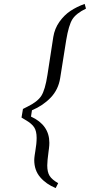

<svg xmlns="http://www.w3.org/2000/svg" viewBox="-20 -809 459 980"><path d="M89.8 -209 97.2 -252.9 121.1 -265.1Q171.4 -289.6 190.9 -319.8Q210.4 -350.1 222.2 -426.8L252 -620.1Q258.8 -663.1 283.4 -697.8Q308.1 -732.4 339.8 -753.4Q371.6 -774.4 412.1 -789.1L418.9 -765.1Q368.7 -740.7 349.6 -710.7Q330.6 -680.7 317.9 -604L287.1 -410.2Q277.8 -351.6 238.8 -310.8Q199.7 -270 143.1 -246.1L138.2 -213.9Q231.9 -170.9 231.9 -80.1Q231.9 -67.4 230 -51.8L228 -37.1Q221.2 13.2 221.2 35.2Q221.2 69.8 233.4 88.9Q245.6 107.9 276.9 126L264.2 150.9Q215.3 130.9 185.1 95.5Q154.8 60.1 154.8 7.8Q154.8 -1 157.2 -18.1L160.2 -37.1Q167 -76.2 167 -105Q167 -140.1 154.3 -159.4Q141.6 -178.7 109.9 -196.8Z"/></svg>

Font: Dihjauti S
Style: Bold Italic
Weight: 700
Italic angle: -9°
Designer: T. Christopher White
Version: Version 3.0.0